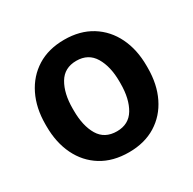

<svg xmlns="http://www.w3.org/2000/svg" viewBox="-127 -669 814 810"><g transform="rotate(-30 280.5 -264.0)"><path d="M281.2 10.3Q203.6 10.3 148.2 -23.9Q92.8 -58.1 63.2 -118.9Q33.7 -179.7 33.7 -258.8V-269Q33.7 -347.7 63.5 -408.4Q93.3 -469.2 148.4 -503.7Q203.6 -538.1 280.3 -538.1Q356.9 -538.1 412.4 -503.7Q467.8 -469.2 497.3 -408.7Q526.9 -348.1 526.9 -269V-258.8Q526.9 -179.2 497.3 -118.7Q467.8 -58.1 412.6 -23.9Q357.4 10.3 281.2 10.3ZM281.2 -91.8Q338.9 -91.8 366.7 -138.2Q394.5 -184.6 394.5 -258.8V-269Q394.5 -341.8 366.5 -388.7Q338.4 -435.5 280.3 -435.5Q221.7 -435.5 194.1 -388.7Q166.5 -341.8 166.5 -269V-258.8Q166.5 -184.1 194.1 -137.9Q221.7 -91.8 281.2 -91.8Z"/></g></svg>

Font: Roboto Slab SemiBold
Style: Regular
Weight: 600
Designer: Google
Version: Version 2.001; ttfautohint (v1.8.3)